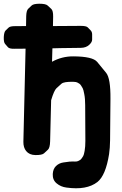

<svg xmlns="http://www.w3.org/2000/svg" viewBox="-71 -806 651 1024"><path d="M138.2 -786.1Q107.4 -785.6 98.1 -776.9Q88.9 -768.1 79.3 -759Q69.8 -750 68.8 -720.2Q68.4 -693.8 67.9 -667L8.3 -666.5Q-17.1 -666.5 -25.1 -658.7Q-33.2 -650.9 -41.3 -643.1Q-49.3 -635.3 -50.8 -608.9Q-51.8 -580.6 -43.9 -571.8Q-36.1 -563 -28.6 -554.2Q-21 -545.4 4.9 -545.9L65.4 -546.4L53.7 -49.8Q53.2 -19.5 68.4 -0.5Q85.4 20.5 117.7 21Q153.3 21.5 163.8 11.7Q174.3 2 184.8 -7.8Q195.3 -17.6 196.3 -51.8L201.7 -271.5Q217.3 -323.7 230.5 -335.7Q243.7 -347.7 256.8 -359.4Q270 -371.1 321.3 -369.6Q335.4 -369.1 340.8 -366.2Q346.2 -363.3 351.6 -360.1Q356.9 -356.9 361.3 -349.9Q365.7 -342.8 369.9 -335.7Q374 -328.6 378.4 -304.2Q383.3 -280.3 383.3 -245.1L384.3 -54.7Q384.3 -23.9 380.4 -1.5Q376.5 20.5 372.6 26.6Q368.7 32.7 364.5 38.8Q360.4 44.9 355.5 47.6Q350.6 50.3 345.5 53Q340.3 55.7 326.7 55.7Q322.8 55.7 318.8 55.2Q307.1 54.2 266.6 60.5Q243.2 64 227.1 80.1Q211.9 95.2 210.4 122.1Q209 153.8 231 171.9Q252.9 190.4 283.2 194.3Q391.1 209.5 448.7 164.6Q492.7 129.4 510.7 16.1Q515.6 -16.6 516.1 -57.6L518.1 -279.8Q519 -388.2 495.1 -417.5Q471.2 -446.8 447.3 -475.8Q423.3 -504.9 320.3 -505.4Q259.3 -505.9 206.5 -476.6L208.5 -548.3Q220.2 -549.3 360.4 -550.8Q388.2 -551.3 404.8 -566.9Q420.4 -581.1 420.4 -594.7Q420.4 -608.4 420.4 -622.1Q420.4 -635.7 412.6 -643.8Q404.8 -651.9 397 -659.9Q389.2 -668 359.9 -668L211.4 -667L212.4 -716.8Q212.9 -748.5 202.9 -758.1Q192.9 -767.6 182.6 -776.9Q172.4 -786.1 138.2 -786.1Z"/></svg>

Font: Comic Relief
Style: Bold
Weight: 700
Designer: Jeff Davis
Foundry: Loudifier
Version: Version 1.200; ttfautohint (v1.8.4.7-5d5b)